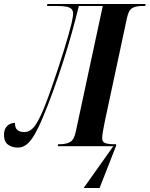

<svg xmlns="http://www.w3.org/2000/svg" viewBox="-65 -734 751 964"><path d="M355 210 504 0H225L227 -10H238Q267 -10 287 -21Q307 -32 315 -71L451 -704H331Q315 -639 294.5 -565.5Q274 -492 250 -418Q226 -344 201 -275Q176 -206 152 -149Q127 -89 106.5 -55Q86 -21 66.5 -7Q47 7 25 7Q-5 7 -25 -8Q-45 -23 -45 -57Q-45 -86 -29 -101.5Q-13 -117 10 -117Q10 -92 22 -81.5Q34 -71 57 -71Q90 -71 114.5 -108.5Q139 -146 165 -215Q178 -248 193.5 -292.5Q209 -337 225 -385Q241 -433 255 -478.5Q269 -524 279.5 -561Q290 -598 295 -620Q298 -635 300 -646Q302 -657 302 -667Q302 -687 284.5 -695.5Q267 -704 217 -704H171L173 -714H666L664 -704H648Q619 -704 600 -694Q581 -684 573 -646L462 -128Q457 -103 452.5 -78.5Q448 -54 448 -40Q448 -21 463.5 -15.5Q479 -10 506 -10H518V-2L435 210Z"/></svg>

Font: Noto Serif Display ExtraCondensed
Style: Bold Italic
Weight: 700
Width: 2
Italic angle: -12°
Designer: Monotype Design Team
Foundry: Monotype Imaging Inc.
Version: Version 2.009